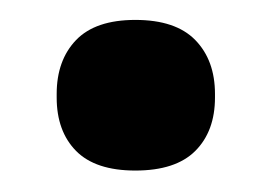

<svg xmlns="http://www.w3.org/2000/svg" viewBox="-20 -356 266 188"><path d="M112.5 -189Q73.5 -189 54.5 -208.2Q35.5 -227.5 35.5 -260.5V-264Q35.5 -297 54.5 -316.8Q73.5 -336.5 112.5 -336.5Q152 -336.5 171.2 -316.8Q190.5 -297 190.5 -264V-260.5Q190.5 -227.5 171.2 -208.2Q152 -189 112.5 -189Z"/></svg>

Font: Anek Gurmukhi
Style: Bold
Weight: 700
Designer: Sarang Kulkarni (Gurmukhi), Yesha Goshar (Latin)
Foundry: Ek Type
Version: Version 1.003